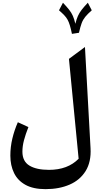

<svg xmlns="http://www.w3.org/2000/svg" viewBox="-20 -1105 723 1376"><path d="M545.9 -870.1 495.6 -862.3Q487.8 -899.4 480.7 -923.1Q473.6 -946.8 464.4 -963.6Q455.1 -980.5 440.4 -995.8Q425.8 -1011.2 402.8 -1031.2L431.2 -1085.4Q459 -1056.2 475.6 -1034.9Q492.2 -1013.7 502.2 -991Q512.2 -968.3 520 -934.6Q528.3 -967.8 538.3 -990.2Q548.3 -1012.7 564.9 -1034.2Q581.5 -1055.7 609.4 -1085.4L637.7 -1031.2Q607.4 -1004.4 591.1 -984.4Q574.7 -964.4 565.2 -939Q555.7 -913.6 545.9 -870.1ZM588.9 -768.1 628.9 -43Q634.3 54.7 594 120.1Q553.7 185.5 479 218Q404.3 250.5 306.2 250.5Q218.3 250.5 162.6 219.7Q106.9 189 80.6 134.8Q54.2 80.6 54.2 10.3Q54.2 -52.2 68.6 -112.3Q83 -172.4 107.9 -229L183.6 -194.3Q163.1 -142.6 151.9 -100.1Q140.6 -57.6 140.6 -18.1Q140.6 51.3 190.9 81.8Q241.2 112.3 331.1 112.3Q465.3 112.3 543.5 32.7L474.1 -683.1Z"/></svg>

Font: Pinar-DS3-FD SemiBold
Style: Regular
Weight: 600
Designer: Amin Abedi
Version: Version 3.000